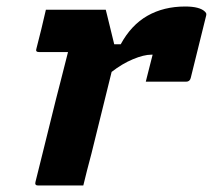

<svg xmlns="http://www.w3.org/2000/svg" viewBox="-20 -570 654 590"><path d="M121 -540H305Q305 -540 309.5 -522Q314 -504 320 -479Q326 -454 331 -434H351Q383 -493 433 -521.5Q483 -550 549 -550Q594 -550 610 -534Q614 -530 614 -526.5Q614 -523 613 -520L566 -330Q563 -319 552 -319H428L433 -339Q437 -355 441 -370.5Q445 -386 449 -402H445Q422 -402 388.5 -388Q355 -374 323 -349Q309 -292 292.5 -225.5Q276 -159 261 -98Q254 -71 247.5 -46.5Q241 -22 236 0H97Q86 0 89 -11Q99 -52 112 -103.5Q125 -155 138.5 -210.5Q152 -266 165.5 -317.5Q179 -369 189 -410H100Q88 -410 92 -421Q100 -451 107 -480.5Q114 -510 121 -540Z"/></svg>

Font: Recursive Mn Lnr St XBd
Style: Italic
Weight: 800
Italic angle: -15°
Monospace: yes
Version: Version 1.079;hotconv 1.0.112;makeotfexe 2.5.65598; ttfautoh